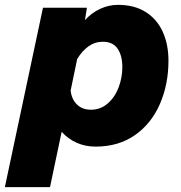

<svg xmlns="http://www.w3.org/2000/svg" viewBox="-74 -592 744 791"><path d="M620 -342Q620 -244 584.5 -163Q549 -82 481.5 -35Q414 12 320 12Q277 12 241.5 -4Q206 -20 180 -49L132 179H-54L103 -560H284L276 -509Q303 -539 338.5 -555.5Q374 -572 412 -572Q479 -572 525.5 -543Q572 -514 596 -462Q620 -410 620 -342ZM301 -140Q340 -140 369.5 -165.5Q399 -191 414.5 -231.5Q430 -272 430 -315Q430 -363 410.5 -391.5Q391 -420 350 -420Q317 -420 290.5 -401Q264 -382 244 -349L217 -219Q221 -183 243 -161.5Q265 -140 301 -140Z"/></svg>

Font: Azeret Mono ExtraBold
Style: Italic
Weight: 800
Italic angle: -12°
Designer: Martin Vácha
Foundry: Displaay
Version: Version 1.000; Glyphs 3.0.3, build 3074